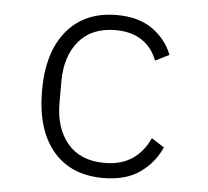

<svg xmlns="http://www.w3.org/2000/svg" viewBox="-44 -575 688 634"><g transform="rotate(5 300.0 -258.0)"><path d="M320 12Q212 12 153 -59Q94 -130 94 -258Q94 -386 153.5 -457Q213 -528 319 -528Q391 -528 437 -495.5Q483 -463 503 -412L457 -389Q441 -432 406 -455Q371 -478 319 -478Q240 -478 197.5 -427.5Q155 -377 155 -294V-222Q155 -139 197.5 -88.5Q240 -38 320 -38Q375 -38 412 -63Q449 -88 469 -133L511 -106Q489 -55 442 -21.5Q395 12 320 12Z"/></g></svg>

Font: IBM Plex Mono Light
Style: Regular
Weight: 300
Monospace: yes
Designer: Mike Abbink, Paul van der Laan, Pieter van Rosmalen
Foundry: Bold Monday
Version: Version 2.3